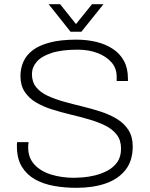

<svg xmlns="http://www.w3.org/2000/svg" viewBox="-20 -888 719 920"><path d="M346 12Q291 12 239.5 3Q188 -6 148 -28.5Q108 -51 84.5 -89.5Q61 -128 61 -188Q61 -193 61 -196.5Q61 -200 62 -207H117Q116 -202 115.5 -194.5Q115 -187 115 -181Q115 -132 145 -99.5Q175 -67 225.5 -51.5Q276 -36 336 -36Q349 -36 376 -38Q403 -40 434.5 -47.5Q466 -55 494.5 -70Q523 -85 541.5 -110.5Q560 -136 560 -176Q560 -216 539.5 -242.5Q519 -269 485 -286Q451 -303 408 -315.5Q365 -328 319 -339Q273 -350 230 -363.5Q187 -377 153 -397Q119 -417 98.5 -448Q78 -479 78 -524Q78 -560 92 -592Q106 -624 137 -647.5Q168 -671 219.5 -684.5Q271 -698 346 -698Q398 -698 442.5 -687Q487 -676 521 -653.5Q555 -631 574 -596Q593 -561 593 -512V-500H539V-521Q539 -561 514 -589.5Q489 -618 447 -634Q405 -650 353 -650Q275 -650 226.5 -634Q178 -618 155.5 -591.5Q133 -565 133 -533Q133 -495 153.5 -470Q174 -445 208.5 -429Q243 -413 286 -401Q329 -389 374.5 -378Q420 -367 463 -353Q506 -339 540.5 -318Q575 -297 595.5 -265Q616 -233 616 -186Q616 -118 581.5 -74Q547 -30 486.5 -9Q426 12 346 12ZM213 -868H268L359 -754H329L421 -868H476L370 -736H318Z"/></svg>

Font: Archivo Thin
Style: Regular
Weight: 250
Designer: Hector Gatti
Foundry: Omnibus-Type
Version: Version 2.001